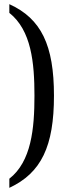

<svg xmlns="http://www.w3.org/2000/svg" viewBox="-20 -778 324 925"><path d="M25 127C179 55 240 -73 240 -317C240 -560 179 -688 25 -758V-716C131 -632 146 -476 146 -317C146 -158 131 0 25 83Z"/></svg>

Font: Noto Serif Bengali ExtraCondensed
Style: Regular
Weight: 400
Width: 2
Designer: Juan Bruce, Universal Thirst, Indian Type Foundry and the Monotype Design Team.
Foundry: Monotype Imaging Inc.
Version: Version 2.003